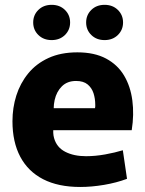

<svg xmlns="http://www.w3.org/2000/svg" viewBox="-20 -743 587 775"><path d="M303.8 11.7Q215.2 11.7 154.3 -19.5Q93.5 -50.7 61.9 -110.1Q30.3 -169.5 30.3 -253.7Q30.3 -308 45.9 -357.4Q61.5 -406.8 93.8 -446.5Q126.2 -486.2 175.7 -508.9Q225.2 -531.7 292.3 -531.7Q361.3 -531.7 408.2 -506.6Q455 -481.5 480.9 -437.9Q506.8 -394.3 514.2 -337.6Q521.7 -280.8 511.7 -217.5H119.5L210.3 -284.8Q187.7 -224.2 198.1 -186.2Q208.5 -148.3 243.2 -130.4Q277.8 -112.5 327.3 -112.5Q364.5 -112.5 404.6 -119.7Q444.7 -127 475.8 -136.5L492.7 -21.2Q450.3 -5.3 400.1 3.2Q349.8 11.7 303.8 11.7ZM120.5 -306.3H363.5Q364.5 -310.7 364.5 -313.7Q364.5 -316.7 364.5 -319.5Q364.5 -344.8 357.5 -366.6Q350.5 -388.3 333.6 -402.3Q316.7 -416.2 287 -416.2Q251.8 -416.2 230 -394.8Q208.2 -373.3 200.6 -339.3Q193 -305.3 200.3 -268.3ZM188.5 -581.2Q155.8 -581.2 134.9 -601.7Q114 -622.2 114 -652.3Q114 -682.5 134.9 -703Q155.8 -723.5 188.5 -723.5Q221.2 -723.5 242.1 -703Q263 -682.5 263 -652.3Q263 -622.2 242.1 -601.7Q221.2 -581.2 188.5 -581.2ZM402.2 -581.2Q369.5 -581.2 348.6 -601.7Q327.7 -622.2 327.7 -652.3Q327.7 -682.5 348.6 -703Q369.5 -723.5 402.2 -723.5Q434.8 -723.5 455.7 -703Q476.7 -682.5 476.7 -652.3Q476.7 -622.2 455.7 -601.7Q434.8 -581.2 402.2 -581.2Z"/></svg>

Font: Murecho Thin
Style: Regular
Weight: 100
Designer: Neil Summerour
Foundry: Positype
Version: Version 1.010